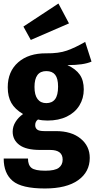

<svg xmlns="http://www.w3.org/2000/svg" viewBox="-20 -850 540 1091"><path d="M500 -500Q456 -480 363 -480Q411 -458 433.5 -425.5Q456 -393 456 -342Q456 -291 431 -250.5Q406 -210 359.5 -187.5Q313 -165 250 -165Q220 -165 196 -171Q180 -160 180 -139Q180 -123 191 -114Q202 -105 233 -105H298Q386 -105 438 -62.5Q490 -20 490 47Q490 127 424 174Q358 221 235 221Q103 221 52 178Q1 135 1 51H139Q139 88 159 104Q179 120 237 120Q292 120 314 103.5Q336 87 336 57Q336 2 265 2H208Q128 2 90 -26.5Q52 -55 52 -102Q52 -131 68 -157Q84 -183 111 -202Q65 -229 44.5 -265Q24 -301 24 -354Q24 -444 83.5 -496Q143 -548 243 -547Q313 -546 360 -562.5Q407 -579 464 -612ZM176 -356Q176 -310 193.5 -287Q211 -264 243 -264Q276 -264 293 -286.5Q310 -309 310 -358Q310 -404 293.5 -425Q277 -446 243 -446Q176 -446 176 -356ZM372 -717 155 -623 113 -699 312 -830Z"/></svg>

Font: Fira Sans Condensed
Style: Bold
Weight: 700
Width: 3
Designer: bBox Type GmbH & Carrois Corporate GbR & Edenspiekermann AG
Foundry: bBox Type GmbH & Carrois Corporate GbR & Edenspiekermann AG
Version: Version 4.301